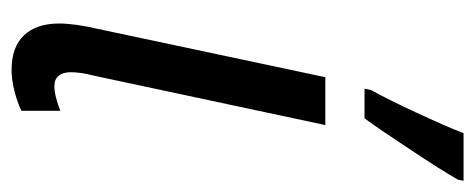

<svg xmlns="http://www.w3.org/2000/svg" viewBox="-267 -552 829 335"><g transform="rotate(90 147.5 -384.5)"><path d="M102.1 9.8Q62 9.8 41.5 -12Q21 -33.7 21 -73.2Q21 -85.9 23.4 -104Q25.9 -122.1 30.3 -140.1L114.7 -537.6H198.2L111.8 -132.8Q108.9 -121.6 107.4 -111.8Q106 -102.1 106 -93.3Q106 -80.1 112.1 -72.5Q118.2 -64.9 130.4 -64.9Q139.6 -64.9 150.9 -67.9Q162.1 -70.8 173.3 -75.2V-7.3Q156.7 0.5 137.7 5.1Q118.7 9.8 102.1 9.8ZM134.8 -606 137.2 -617.7Q145 -631.3 155.5 -652.6Q166 -673.8 177 -697.5Q188 -721.2 197.5 -742.9Q207 -764.6 212.4 -778.8H295.4L293.5 -769Q286.1 -755.9 272.2 -733.9Q258.3 -711.9 241.9 -687.3Q225.6 -662.6 210.7 -640.6Q195.8 -618.7 186.5 -606Z"/></g></svg>

Font: Open Sans Condensed Medium
Style: Italic
Weight: 500
Width: 3
Italic angle: -12°
Designer: Monotype Design Team
Foundry: Monotype Imaging Inc.
Version: Version 3.000